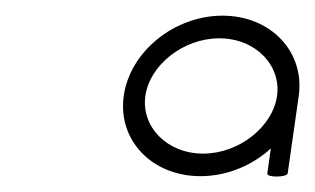

<svg xmlns="http://www.w3.org/2000/svg" viewBox="-20 -720 402 245"><path d="M347.1 -498.8 361.2 -597.6C369.1 -654.1 325.5 -700 263.9 -700C202.4 -700 145.8 -654.1 137.9 -597.6C130 -541.1 173.9 -495.2 235.8 -495.2C269.6 -495.2 302 -508.9 325.6 -530.6C324.1 -519.9 322.6 -509.2 321.1 -498.5C320.4 -493.2 346.4 -493.6 347.1 -498.8ZM165.5 -597.6C170.9 -636.6 213.5 -671.1 259.8 -671.1C306.1 -671.1 339 -636.6 333.5 -597.6C328 -558.6 285.5 -524 239.2 -524C192.8 -524 160 -558.6 165.5 -597.6Z"/></svg>

Font: Hi.
Style: Tall Oblique
Weight: 400
Designer: Mew Too, Robert Jablonski
Foundry: Cannot Into Space Fonts
Version: Version 1.996